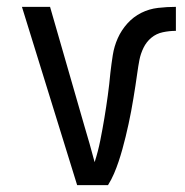

<svg xmlns="http://www.w3.org/2000/svg" viewBox="-20 -540 540 560"><path d="M205 0 44 -520H126L226 -173Q234 -147 241.5 -120Q249 -93 256 -67Q266 -98 272.5 -130.5Q279 -163 284.5 -196Q290 -229 294.5 -262Q299 -295 302 -328Q305 -354 309 -379.5Q313 -405 323.5 -428.5Q334 -452 351.5 -471.5Q369 -491 392 -502.5Q415 -514 441 -517Q467 -520 493 -520V-450Q474 -450 455 -446Q436 -442 421.5 -430Q407 -418 398.5 -400.5Q390 -383 386.5 -364.5Q383 -346 380.5 -327.5Q378 -309 375 -290Q372 -271 369 -252.5Q366 -234 362.5 -215.5Q359 -197 355 -178.5Q351 -160 346.5 -141.5Q342 -123 337 -105Q332 -87 326 -69Q320 -51 312.5 -33.5Q305 -16 295 0Z"/></svg>

Font: Iosevka SS04
Style: Regular
Weight: 400
Monospace: yes
Designer: Belleve Invis
Foundry: Belleve Invis
Version: Version 19.0.0; ttfautohint (v1.8.4)